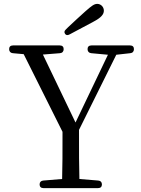

<svg xmlns="http://www.w3.org/2000/svg" viewBox="-20 -965 727 989"><path d="M315 -791C320 -783 328 -782 339 -788C380 -810 420 -831 461 -853C501 -874 515 -891 515 -910C515 -930 499 -945 481 -945C465 -945 452 -935 419 -906C392 -882 361 -853 331 -825C327 -821 323 -817 319 -813C311 -806 310 -798 315 -791ZM46 -691 102 -686 302 -286C302 -169 302 -113 300 -43L203 -35C191 -34 184 -27 184 -15C184 -3 191 4 204 4H485C498 4 505 -3 505 -15C505 -27 498 -34 486 -35L389 -43C387 -116 387 -172 387 -296L579 -683L651 -691C663 -692 670 -700 670 -712C670 -724 663 -731 650 -731H451C438 -731 431 -724 431 -712C431 -700 438 -692 450 -691L536 -683L369 -334L201 -684L289 -691C301 -692 308 -700 308 -712C308 -724 301 -731 288 -731H47C34 -731 27 -724 27 -712C27 -700 34 -692 46 -691Z"/></svg>

Font: 寒蝉锦书宋
Style: Regular
Weight: 400
Designer: 寒蝉锦书宋{Warren} 思源宋体{Ryoko NISHIZUKA 西塚涼子 (kana & ideographs); Frank Grießhammer (Latin, Greek & Cyrillic); Wenlong ZHANG 
Foundry: Adobe & ChillType
Version: Version 2.000;Glyphs 3.1.1 (3135)